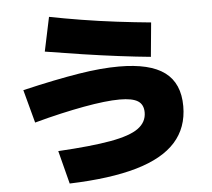

<svg xmlns="http://www.w3.org/2000/svg" viewBox="-58 -871 1116 1009"><g transform="rotate(-5 500.0 -366.0)"><path d="M224 -100Q399 -110 502 -128.5Q605 -147 649.5 -179.5Q694 -212 694 -263Q694 -305 664.5 -323.5Q635 -342 569 -342Q532 -342 484 -336.5Q436 -331 378.5 -320.5Q321 -310 255 -295Q189 -280 116 -260L69 -435Q158 -456 232 -471Q306 -486 368 -496Q430 -506 482 -510.5Q534 -515 580 -515Q743 -515 821 -457Q899 -399 899 -278Q899 -165 831 -89Q763 -13 623.5 27.5Q484 68 269 75ZM752 -551Q679 -558 587 -569.5Q495 -581 395.5 -596Q296 -611 199 -627L237 -807Q313 -792 404.5 -777Q496 -762 590.5 -750.5Q685 -739 769 -731Z"/></g></svg>

Font: M PLUS 2 Thin Black
Style: Regular
Weight: 900
Version: Version 1.001